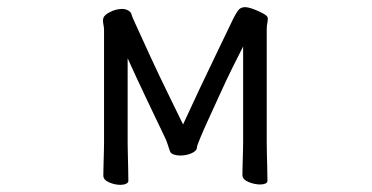

<svg xmlns="http://www.w3.org/2000/svg" viewBox="-20 -507 1040 537"><path d="M660 -377Q647 -352 630 -317.5Q613 -283 596 -245.5Q579 -208 564 -175.5Q549 -143 540 -121Q531 -99 531 -96Q531 -85 516 -78.5Q501 -72 484 -72Q474 -72 465.5 -75Q457 -78 455 -85Q452 -94 448.5 -104.5Q445 -115 442 -121Q418 -171 389 -232Q360 -293 337 -344V-106Q337 -100 337.5 -79Q338 -58 338.5 -35.5Q339 -13 339 -1Q339 4 332.5 7Q326 10 317 10Q301 10 285 3Q269 -4 269 -16Q269 -24 269.5 -43Q270 -62 270.5 -80.5Q271 -99 271 -106V-422Q271 -430 269.5 -437Q268 -444 268 -450Q268 -452 268.5 -453.5Q269 -455 269 -456Q271 -465 288 -473.5Q305 -482 321 -482Q331 -482 338 -478Q346 -474 348 -466.5Q350 -459 353 -453Q376 -402 400.5 -349Q425 -296 449 -247Q473 -198 492 -159Q514 -207 539 -260Q564 -313 588.5 -363.5Q613 -414 633 -456Q638 -466 645 -476.5Q652 -487 665 -487Q674 -487 689 -481.5Q704 -476 716.5 -469Q729 -462 729 -456Q729 -449 727.5 -441.5Q726 -434 726 -425V-106Q726 -96 726.5 -75Q727 -54 727.5 -33.5Q728 -13 728 -1Q728 4 722 6.5Q716 9 708 9Q692 9 675 2Q658 -5 658 -18Q658 -26 658.5 -44.5Q659 -63 659.5 -81Q660 -99 660 -106Z"/></svg>

Font: Moon Stars Kai T
Style: Regular
Weight: 400
Designer: GuiWonder
Version: Version 1.101